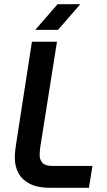

<svg xmlns="http://www.w3.org/2000/svg" viewBox="-20 -900 511 920"><path d="M220 0Q161 0 123.5 -19Q86 -38 68.5 -70.5Q51 -103 51 -144Q51 -160 53 -178.5Q55 -197 57 -209L133 -700H253L173 -195Q172 -187 171 -177Q170 -167 170 -158Q170 -135 183 -120Q196 -105 231 -105H423L406 0ZM149 -757 256 -880H365L258 -757Z"/></svg>

Font: MuseoModerno Medium
Style: Italic
Weight: 500
Italic angle: -9°
Designer: Pablo Cosgaya, Héctor Gatti, Marcela Romero, and the Authors of The MuseoModerno Project.
Foundry: Omnibus-Type Team
Version: Version 1.003